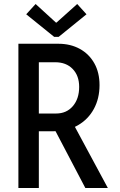

<svg xmlns="http://www.w3.org/2000/svg" viewBox="-20 -938 597 958"><path d="M141.6 -283.2V-371.6H259.8Q312 -371.6 343.5 -408.4Q375 -445.3 375 -504.4Q375 -560.5 342.5 -594Q310.1 -627.4 255.4 -627.4H141.6V-719.7H271Q331.5 -719.7 377.9 -694.3Q424.3 -668.9 450.4 -622.6Q476.6 -576.2 476.6 -513.2Q476.6 -446.8 448.5 -394.8Q420.4 -342.8 368.9 -313Q317.4 -283.2 248.5 -283.2ZM71.8 0V-719.7H173.8V0ZM405.8 0 249 -298.8 324.2 -359.9 518.1 0ZM157.7 -918 259.3 -825.2H261.7L365.2 -918L411.6 -866.7L272.5 -753.9H250.5L110.8 -866.7Z"/></svg>

Font: Reddit Sans Condensed Medium
Style: Regular
Weight: 500
Designer: Stephen Hutchings
Foundry: Reddit
Version: Version 1.014